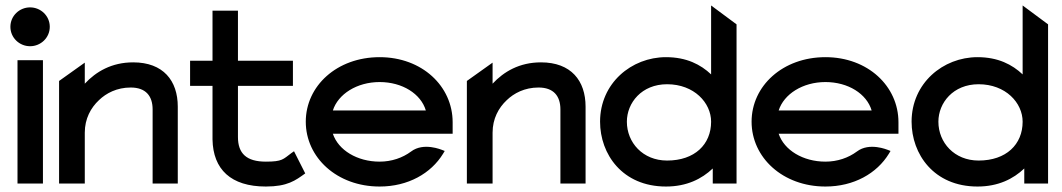

<svg xmlns="http://www.w3.org/2000/svg" viewBox="-20 -671 3883 702"><path d="M18 -573C18 -533 51 -502 90 -502C129 -502 162 -533 162 -573C162 -613 129 -644 90 -644C51 -644 18 -613 18 -573ZM44 0H137V-451H44Z M196 0H290V-186C290 -237 312 -277 342 -305C368 -330 407 -351 458 -351C513 -351 538 -320 538 -271V0H630V-281C630 -376 577 -443 467 -443C388 -443 331 -409 290 -365V-442L196 -375Z M675 -357H757V-161C759 -52 824 11 952 11C1031 11 1060 -11 1096 -37L1055 -118L1045 -111C1015 -89 1013 -80 952 -80C881 -80 850 -110 850 -170V-357H1051V-449H850V-632H757V-449H675Z M1098 -226C1098 -95 1212 11 1368 11C1472 11 1556 -37 1600 -109L1606 -119L1596 -123C1595 -123 1529 -152 1483 -117C1452 -94 1412 -80 1368 -80C1286 -80 1217 -122 1197 -182H1635V-224C1635 -356 1523 -462 1368 -462C1212 -462 1098 -357 1098 -226ZM1197 -267C1216 -327 1285 -371 1368 -371C1451 -371 1519 -328 1537 -267Z M1687 0H1781V-186C1781 -237 1803 -277 1833 -305C1859 -330 1898 -351 1949 -351C2004 -351 2029 -320 2029 -271V0H2121V-281C2121 -376 2068 -443 1958 -443C1879 -443 1822 -409 1781 -365V-442L1687 -375Z M2174 -226C2174 -108 2255 11 2415 11C2491 11 2546 -17 2586 -55V0H2673V-582L2580 -651V-399C2542 -435 2490 -462 2415 -462C2289 -462 2174 -367 2174 -226ZM2272 -226C2272 -295 2326 -363 2419 -363C2518 -363 2580 -295 2580 -226C2580 -143 2520 -84 2419 -84C2330 -84 2272 -150 2272 -226Z M2728 -226C2728 -95 2842 11 2998 11C3102 11 3186 -37 3230 -109L3236 -119L3226 -123C3225 -123 3159 -152 3113 -117C3082 -94 3042 -80 2998 -80C2916 -80 2847 -122 2827 -182H3265V-224C3265 -356 3153 -462 2998 -462C2842 -462 2728 -357 2728 -226ZM2827 -267C2846 -327 2915 -371 2998 -371C3081 -371 3149 -328 3167 -267Z M3313 -226C3313 -108 3394 11 3554 11C3630 11 3685 -17 3725 -55V0H3812V-582L3719 -651V-399C3681 -435 3629 -462 3554 -462C3428 -462 3313 -367 3313 -226ZM3411 -226C3411 -295 3465 -363 3558 -363C3657 -363 3719 -295 3719 -226C3719 -143 3659 -84 3558 -84C3469 -84 3411 -150 3411 -226Z"/></svg>

Font: Charger Sport
Style: BdExt
Weight: 700
Designer: Jasper
Foundry: Cannot Into Space Fonts
Version: Version 1.1